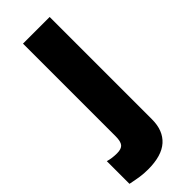

<svg xmlns="http://www.w3.org/2000/svg" viewBox="-306 -603 886 886"><g transform="rotate(-45 137.0 -159.5)"><path d="M-40 236V88Q-14 96 19 96Q48 96 59 82.5Q70 69 70 36V-569H244V99Q244 172 200.5 211Q157 250 68 250Q41 250 17.5 246.5Q-6 243 -40 236Z"/></g></svg>

Font: Biryani Black
Style: Regular
Weight: 900
Designer: Dan Reynolds and Mathieu Reguer
Foundry: Dan Reynolds and Mathieu Reguer
Version: Version 1.004; ttfautohint (v1.1) -l 5 -r 5 -G 72 -x 0 -D la